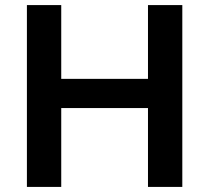

<svg xmlns="http://www.w3.org/2000/svg" viewBox="-20 -735 823 755"><path d="M561.9 0V-715H696.9V0ZM220.8 0H85.8V-715H220.8ZM210.8 -310.1V-424.9H571.9V-310.1Z"/></svg>

Font: Wix Madefor Display
Style: Regular
Weight: 400
Designer: Dalton Maag Ltd
Foundry: Dalton Maag Ltd
Version: Version 3.100